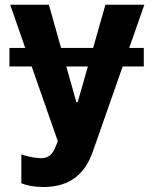

<svg xmlns="http://www.w3.org/2000/svg" viewBox="-20 -565 632 790"><path d="M571.7 -367.9H511.7L573.9 -545.5H413.7L363.3 -367.9H231.2L181.1 -545.5H22L83.8 -367.9H18.8V-291.5H110.4L217.7 15.6L208.8 38.7C195.7 73.2 176.1 85.6 149.9 85.9C134.9 85.9 100.9 82 67.8 70.3V188.9C89.5 198.2 120.4 204.5 158.7 204.5C271.3 204.5 331 147 361.9 58.9L484.7 -291.5H571.7ZM252.8 -291.5H341.6L299.7 -144.9H294Z"/></svg>

Font: Margiela Sans
Style: Bold
Weight: 700
Designer: Stefan Endress, Andreas Faust
Version: Version 1.100;FEAKit 1.0